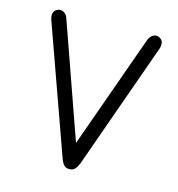

<svg xmlns="http://www.w3.org/2000/svg" viewBox="-97 -716 745 804"><g transform="rotate(15 275.5 -314.0)"><path d="M274 -110 450 -603Q455 -616 464 -623.5Q473 -631 483 -631Q493 -631 503 -623.5Q513 -616 513 -599Q513 -595 512 -591.5Q511 -588 510 -583L314 -32Q307 -15 298.5 -6Q290 3 274 3Q260 3 251.5 -6Q243 -15 237 -32L40 -583Q39 -588 38 -591.5Q37 -595 37 -599Q37 -616 47 -623.5Q57 -631 67 -631Q78 -631 87 -623.5Q96 -616 100 -603Z"/></g></svg>

Font: Beiruti
Style: Regular
Weight: 400
Designer: Arlette Boutros
Foundry: Boutros
Version: Version 1.41